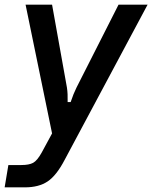

<svg xmlns="http://www.w3.org/2000/svg" viewBox="-37 -577 655 826"><path d="M-17 229 -1 133H55Q88 133 105.5 123.5Q123 114 142 80L187 -3L73 -557H187L251 -200Q255 -174 254 -138H267Q279 -174 292 -200L473 -557H598L241 111Q206 178 168 203.5Q130 229 70 229Z"/></svg>

Font: Open Sauce Sans Medium Italic
Style: Regular
Weight: 500
Italic angle: -10°
Designer: Alfredo Marco Pradil
Foundry: Creative Sauce Fz LLC
Version: Version 1.477